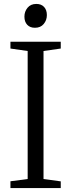

<svg xmlns="http://www.w3.org/2000/svg" viewBox="-20 -955 362 975"><path d="M120.5 -46V-696L33 -708.5V-743H288.5V-708.5L201 -696V-46L288.5 -34V0H33V-34.5ZM157 -814Q132.5 -814 118.2 -829.2Q104 -844.5 104 -870.5Q104 -896.5 120 -915.8Q136 -935 164 -935H165Q189.5 -935 203.8 -919.8Q218 -904.5 218 -878.5Q218 -852.5 202 -833.2Q186 -814 158 -814Z"/></svg>

Font: Merriweather 60pt Light
Style: Regular
Weight: 300
Version: Version 2.100